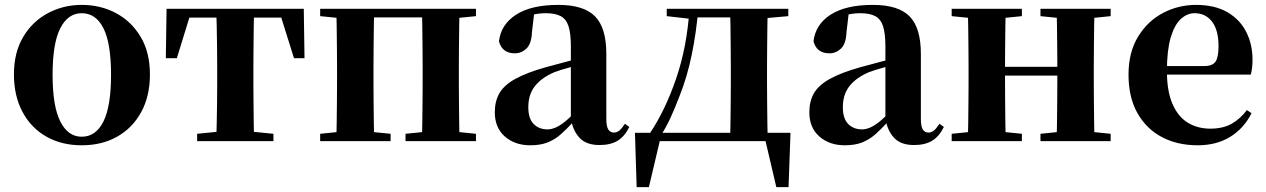

<svg xmlns="http://www.w3.org/2000/svg" viewBox="-20 -577 5176 785"><path d="M314 17Q232 17 169.5 -18.5Q107 -54 72 -119.5Q37 -185 37 -273Q37 -362 74.5 -425.5Q112 -489 175.5 -523Q239 -557 314 -557Q391 -557 454 -523.5Q517 -490 555 -426.5Q593 -363 593 -273Q593 -184 557.5 -119Q522 -54 459.5 -18.5Q397 17 314 17ZM314 -18Q372 -18 403 -80.5Q434 -143 434 -271Q434 -400 403 -461.5Q372 -523 314 -523Q258 -523 226.5 -461.5Q195 -400 195 -271Q195 -143 226.5 -80.5Q258 -18 314 -18Z M658 -339 661 -541H1222L1225 -339H1182L1119 -540L1190 -505H693L765 -540L703 -339ZM786 0V-30L896 -41H988L1098 -30V0ZM864 0Q865 -26 866 -68Q867 -110 867.5 -156Q868 -202 868 -236V-305Q868 -339 867.5 -385Q867 -431 866 -473.5Q865 -516 864 -541H1019Q1018 -516 1017.5 -473.5Q1017 -431 1016.5 -385Q1016 -339 1016 -305V-236Q1016 -202 1016.5 -156Q1017 -110 1017.5 -68Q1018 -26 1019 0Z M1354 0Q1356 -26 1356.5 -68Q1357 -110 1357.5 -156Q1358 -202 1358 -236V-305Q1358 -339 1357.5 -385Q1357 -431 1356.5 -473.5Q1356 -516 1354 -541H1510Q1509 -516 1508.5 -473.5Q1508 -431 1507.5 -385Q1507 -339 1507 -305V-236Q1507 -202 1507.5 -156Q1508 -110 1508.5 -68Q1509 -26 1510 0ZM1705 0Q1706 -26 1706.5 -68Q1707 -110 1707.5 -156Q1708 -202 1708 -236V-305Q1708 -339 1707.5 -385Q1707 -431 1706.5 -473.5Q1706 -516 1705 -541H1859Q1858 -516 1857.5 -473.5Q1857 -431 1856.5 -385Q1856 -339 1856 -305V-236Q1856 -202 1856.5 -156Q1857 -110 1857.5 -68Q1858 -26 1859 0ZM1289 0V-30L1398 -41H1468L1577 -30V0ZM1638 0V-30L1748 -41H1818L1926 -30V0ZM1289 -511V-541H1432V-500H1398ZM1783 -500V-541H1926V-511L1818 -500ZM1432 -506V-541H1783V-506Z M2148 17Q2085 17 2044 -19Q2003 -55 2003 -118Q2003 -163 2022 -196Q2041 -229 2087 -254.5Q2133 -280 2211 -302Q2250 -313 2300.5 -326Q2351 -339 2391 -349V-323Q2351 -313 2311 -302Q2271 -291 2247 -282Q2195 -260 2167.5 -225.5Q2140 -191 2140 -138Q2140 -93 2161.5 -70.5Q2183 -48 2219 -48Q2233 -48 2250.5 -55Q2268 -62 2291.5 -81Q2315 -100 2347 -136L2364 -81H2326Q2298 -50 2273 -28Q2248 -6 2218.5 5.5Q2189 17 2148 17ZM2431 16Q2377 16 2349.5 -13.5Q2322 -43 2314 -92V-95V-387Q2314 -440 2304.5 -469.5Q2295 -499 2272.5 -511Q2250 -523 2212 -523Q2187 -523 2160.5 -517.5Q2134 -512 2097 -498L2164 -523L2155 -446Q2153 -398 2132.5 -378.5Q2112 -359 2085 -359Q2033 -359 2020 -408Q2028 -477 2090 -517Q2152 -557 2263 -557Q2367 -557 2413 -510Q2459 -463 2459 -357V-91Q2459 -60 2467 -47.5Q2475 -35 2490 -35Q2502 -35 2512 -43Q2522 -51 2535 -71L2553 -58Q2534 -19 2505 -1.5Q2476 16 2431 16Z M3128 0H2662L2681 -15L2633 188H2583L2576 -34H3212L3204 188H3154L3106 -17ZM2964 0Q2966 -26 2966.5 -68Q2967 -110 2967.5 -156Q2968 -202 2968 -236V-305Q2968 -339 2967.5 -385Q2967 -431 2966.5 -473.5Q2966 -516 2964 -541H3119Q3118 -516 3117.5 -473.5Q3117 -431 3116.5 -385Q3116 -339 3116 -305V-236Q3116 -202 3116.5 -156Q3117 -110 3117.5 -68Q3118 -26 3119 0ZM2706 -511V-541H2808V-500H2802ZM3047 -500V-541H3203V-511L3080 -500ZM2637 -32Q2700 -126 2744.5 -256Q2789 -386 2799 -541H2835Q2827 -445 2808.5 -354.5Q2790 -264 2759 -186Q2742 -141 2723 -99Q2704 -57 2681 -22V-9ZM2808 -506V-541H3048V-506Z M3434 17Q3371 17 3330 -19Q3289 -55 3289 -118Q3289 -163 3308 -196Q3327 -229 3373 -254.5Q3419 -280 3497 -302Q3536 -313 3586.5 -326Q3637 -339 3677 -349V-323Q3637 -313 3597 -302Q3557 -291 3533 -282Q3481 -260 3453.5 -225.5Q3426 -191 3426 -138Q3426 -93 3447.5 -70.5Q3469 -48 3505 -48Q3519 -48 3536.5 -55Q3554 -62 3577.5 -81Q3601 -100 3633 -136L3650 -81H3612Q3584 -50 3559 -28Q3534 -6 3504.5 5.5Q3475 17 3434 17ZM3717 16Q3663 16 3635.5 -13.5Q3608 -43 3600 -92V-95V-387Q3600 -440 3590.5 -469.5Q3581 -499 3558.5 -511Q3536 -523 3498 -523Q3473 -523 3446.5 -517.5Q3420 -512 3383 -498L3450 -523L3441 -446Q3439 -398 3418.5 -378.5Q3398 -359 3371 -359Q3319 -359 3306 -408Q3314 -477 3376 -517Q3438 -557 3549 -557Q3653 -557 3699 -510Q3745 -463 3745 -357V-91Q3745 -60 3753 -47.5Q3761 -35 3776 -35Q3788 -35 3798 -43Q3808 -51 3821 -71L3839 -58Q3820 -19 3791 -1.5Q3762 16 3717 16Z M3936 0Q3938 -26 3938.5 -68Q3939 -110 3939.5 -156Q3940 -202 3940 -236V-305Q3940 -339 3939.5 -385Q3939 -431 3938.5 -473.5Q3938 -516 3936 -541H4092Q4091 -516 4090.5 -472.5Q4090 -429 4089.5 -381.5Q4089 -334 4089 -295V-273Q4089 -220 4089.5 -166.5Q4090 -113 4090.5 -69Q4091 -25 4092 0ZM4299 0Q4301 -25 4301.5 -69Q4302 -113 4302.5 -166.5Q4303 -220 4303 -273V-295Q4303 -334 4302.5 -382Q4302 -430 4301.5 -473Q4301 -516 4299 -541H4455Q4454 -516 4453.5 -473.5Q4453 -431 4452.5 -385Q4452 -339 4452 -305V-236Q4452 -202 4452.5 -156Q4453 -110 4453.5 -68Q4454 -26 4455 0ZM3871 0V-30L3980 -41H4050L4158 -30V0ZM3871 -511V-541H4158V-511L4050 -500H3980ZM4234 0V-30L4342 -41H4413L4521 -30V0ZM4234 -511V-541H4521V-511L4413 -500H4342ZM4014 -268V-304H4377V-268Z M4877 17Q4794 17 4730.5 -16.5Q4667 -50 4630.5 -114.5Q4594 -179 4594 -272Q4594 -363 4633 -427Q4672 -491 4735 -524Q4798 -557 4870 -557Q4946 -557 4997.5 -527.5Q5049 -498 5075 -447Q5101 -396 5101 -333Q5101 -299 5094 -272H4658V-307H4904Q4938 -307 4950 -325.5Q4962 -344 4962 -388Q4962 -454 4935.5 -488.5Q4909 -523 4864 -523Q4833 -523 4807 -498.5Q4781 -474 4766 -422Q4751 -370 4751 -286Q4751 -204 4774 -151.5Q4797 -99 4837 -75Q4877 -51 4928 -51Q4981 -51 5016.5 -71.5Q5052 -92 5078 -127L5097 -114Q5065 -51 5009 -17Q4953 17 4877 17Z"/></svg>

Font: Noto Serif JP ExtraBold
Style: Regular
Weight: 800
Designer: Ryoko NISHIZUKA 西塚涼子 (kana & ideographs); Frank Grießhammer (Latin, Greek & Cyrillic); Wenlong ZHANG 张文龙 (bopomofo); San
Foundry: Adobe
Version: Version 2.003-H1;hotconv 1.1.1;makeotfexe 2.6.0